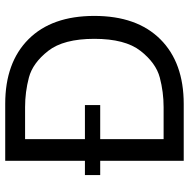

<svg xmlns="http://www.w3.org/2000/svg" viewBox="-14 -726 741 754"><g transform="rotate(-90 357.0 -349.5)"><path d="M671 -350Q671 -183 579.5 -91Q488 1 325 1H102V-327H46V-387H102V-700H326Q488 -700 579.5 -608.5Q671 -517 671 -350ZM581 -350Q581 -471 533.5 -531.5Q486 -592 429 -607Q372 -622 313 -622H187V-387H321V-327H187V-78H313Q372 -78 429 -93Q486 -108 533.5 -168.5Q581 -229 581 -350Z"/></g></svg>

Font: Be Vietnam
Style: Regular
Weight: 400
Designer: Gabriel Lam
Foundry: TypeRant
Version: Version 4.000